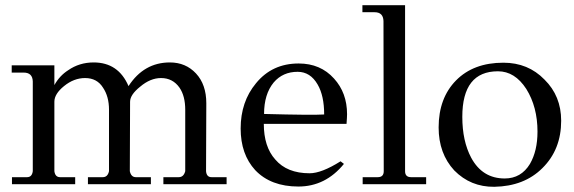

<svg xmlns="http://www.w3.org/2000/svg" viewBox="-20 -708 2207 738"><path d="M851 -27V0H608V-27H667Q686 -27 692 -50V-286Q692 -339 670 -371Q644 -408 599 -408Q558 -408 519 -375Q480 -344 480 -317L479 -50Q484 -27 502 -27H560V0H318V-27H375Q394 -27 399 -50V-286Q399 -337 376 -371Q353 -408 307 -408Q264 -408 226 -377Q189 -347 189 -317V-50Q192 -27 211 -27H269V0H26V-27H84Q103 -27 106 -50V-395Q105 -429 71 -429H25V-457H189V-416V-381Q209 -417 242 -438Q285 -468 340 -468Q435 -468 474 -377Q533 -468 633 -468Q694 -468 733.5 -425.5Q773 -383 773 -311L772 -50Q774 -27 793 -27Z M1312 -232H994Q994 -144 1038 -95Q1083 -42 1170 -42Q1216 -42 1289 -88L1302 -78Q1231 9 1127 9Q1021 9 961 -54Q905 -115 905 -214Q905 -317 964 -388Q1026 -464 1128 -464Q1212 -464 1264 -406Q1314 -351 1314 -269Q1314 -258 1312 -232ZM1226 -268Q1226 -340 1201 -383Q1173 -432 1124 -432Q1067 -432 1032 -391Q995 -346 995 -270Q1182 -265 1226 -268Z M1618 -27V0H1374V-27H1432Q1455 -27 1455 -50L1454 -627Q1453 -661 1420 -661H1373V-688H1537V-50Q1537 -27 1560 -27Z M2137 -244Q2137 -133 2065 -62Q1995 8 1880 10Q1789 11 1726 -53Q1666 -118 1666 -218Q1666 -331 1733 -399Q1800 -467 1915 -467Q2010 -467 2073 -402Q2137 -339 2137 -244ZM2046 -202Q2046 -297 2003 -366Q1959 -434 1894 -434Q1757 -434 1757 -259Q1757 -166 1791 -102Q1834 -22 1920 -22Q1983 -22 2017 -78Q2046 -128 2046 -202Z"/></svg>

Font: GFS Didot
Style: Regular
Weight: 400
Designer: Takis Katsoulidis and George D. Matthiopoulos
Foundry: Takis Katsoulidis and George D. Matthiopoulos
Version: Version 1.0